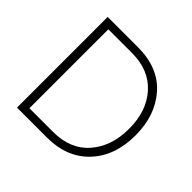

<svg xmlns="http://www.w3.org/2000/svg" viewBox="-175 -886 1063 1063"><g transform="rotate(45 356.5 -355.0)"><path d="M329 0H93V-710H329Q491 -710 578.5 -610.5Q666 -511 666 -356Q666 -194 574.5 -97Q483 0 329 0ZM615 -356Q615 -494 539 -579Q463 -664 329 -664H144V-46H329Q465 -46 540 -132.5Q615 -219 615 -356Z"/></g></svg>

Font: Raleway
Style: Light
Weight: 300
Designer: Matt McInerney, Pablo Impallari, Rodrigo Fuenzalida
Foundry: Matt McInerney, Pablo Impallari, Rodrigo Fuenzalida
Version: Version 3.000